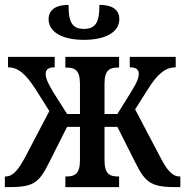

<svg xmlns="http://www.w3.org/2000/svg" viewBox="-20 -770 762 790"><path d="M325 -606C416 -606 471 -639 471 -691C471 -730 442 -750 389 -750C389 -685 378 -651 325 -651C273 -651 262 -685 262 -750C209 -750 180 -729 180 -691C180 -639 235 -606 325 -606ZM0 0H12C115 0 139 -14 182 -101L256 -248H309V-110C309 -53 286 -44 254 -44H249V0H470V-44H465C433 -44 410 -53 410 -110V-248H463L537 -101C580 -13 607 0 710 0H722V-44H718C687 -44 664 -75 637 -128L536 -320L588 -402C629 -468 662 -493 703 -493V-536H514V-493C540 -493 551 -484 551 -466C551 -452 546 -434 519 -391L463 -301H410V-426C410 -483 433 -492 465 -492H470V-536H249V-492H254C286 -492 309 -483 309 -426V-301H256L199 -391C173 -434 168 -452 168 -466C168 -484 179 -493 205 -493V-536H13V-493C54 -493 85 -467 127 -402L183 -313L86 -128C58 -75 35 -44 4 -44H0Z"/></svg>

Font: Noto Serif Condensed Medium
Style: Regular
Weight: 500
Width: 3
Designer: Monotype Design Team
Foundry: Monotype Imaging Inc.
Version: Version 2.015